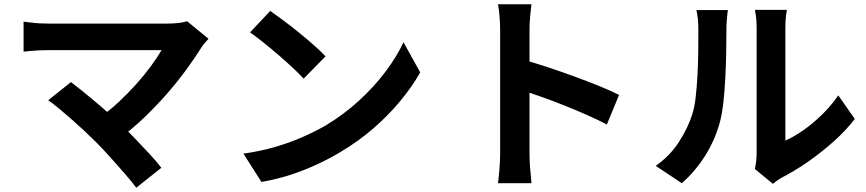

<svg xmlns="http://www.w3.org/2000/svg" viewBox="-20 -811 4040 896"><path d="M953 -630Q942 -618 933.5 -608Q925 -598 919 -588Q889 -540 848 -484Q807 -428 757 -371Q707 -314 651.5 -261Q596 -208 537 -165L438 -258Q488 -292 532.5 -333.5Q577 -375 615.5 -418Q654 -461 684 -502Q714 -543 734 -577Q714 -577 681 -577Q648 -577 604.5 -577Q561 -577 513 -577Q465 -577 417.5 -577Q370 -577 327.5 -577Q285 -577 253.5 -577Q222 -577 205 -577Q185 -577 162.5 -576Q140 -575 120 -573Q100 -571 90 -570V-710Q103 -709 123.5 -706Q144 -703 166 -702Q188 -701 205 -701Q218 -701 249.5 -701Q281 -701 324 -701Q367 -701 416.5 -701Q466 -701 516.5 -701Q567 -701 614 -701Q661 -701 698.5 -701Q736 -701 760 -701Q819 -701 853 -712ZM425 -151Q403 -173 374.5 -199.5Q346 -226 315.5 -253Q285 -280 256.5 -303.5Q228 -327 205 -343L311 -428Q331 -413 358.5 -391Q386 -369 417 -343Q448 -317 480 -289Q512 -261 541 -234Q574 -202 609.5 -165Q645 -128 677.5 -93Q710 -58 733 -28L616 65Q595 37 562.5 -0.5Q530 -38 494 -78Q458 -118 425 -151Z M1241 -760Q1267 -742 1302 -716Q1337 -690 1374.5 -659.5Q1412 -629 1445 -600Q1478 -571 1499 -548L1397 -444Q1378 -465 1347 -494Q1316 -523 1280 -554Q1244 -585 1209 -613Q1174 -641 1147 -660ZM1116 -94Q1194 -105 1263 -125Q1332 -145 1391 -171Q1450 -197 1499 -225Q1584 -276 1655 -341Q1726 -406 1779 -476.5Q1832 -547 1863 -614L1941 -473Q1903 -406 1847.5 -339Q1792 -272 1722 -211.5Q1652 -151 1571 -103Q1520 -72 1461 -44.5Q1402 -17 1336.5 4.5Q1271 26 1200 38Z M2314 -96Q2314 -115 2314 -158.5Q2314 -202 2314 -259.5Q2314 -317 2314 -380Q2314 -443 2314 -501.5Q2314 -560 2314 -605Q2314 -650 2314 -671Q2314 -697 2311.5 -731Q2309 -765 2304 -791H2460Q2457 -765 2454 -733.5Q2451 -702 2451 -671Q2451 -643 2451 -595Q2451 -547 2451 -488.5Q2451 -430 2451 -369.5Q2451 -309 2451 -253Q2451 -197 2451 -155.5Q2451 -114 2451 -96Q2451 -82 2452 -56.5Q2453 -31 2456 -4Q2459 23 2460 44H2304Q2308 14 2311 -26Q2314 -66 2314 -96ZM2421 -532Q2471 -519 2533 -498.5Q2595 -478 2658 -455Q2721 -432 2776.5 -409.5Q2832 -387 2869 -368L2812 -230Q2770 -252 2719 -274.5Q2668 -297 2615.5 -318Q2563 -339 2512.5 -357Q2462 -375 2421 -389Z M3503 -22Q3506 -37 3508.5 -56.5Q3511 -76 3511 -96Q3511 -107 3511 -140Q3511 -173 3511 -220Q3511 -267 3511 -321.5Q3511 -376 3511 -432Q3511 -488 3511 -537.5Q3511 -587 3511 -624.5Q3511 -662 3511 -679Q3511 -713 3507.5 -738Q3504 -763 3503 -765H3652Q3651 -763 3648 -737.5Q3645 -712 3645 -678Q3645 -661 3645 -627.5Q3645 -594 3645 -550.5Q3645 -507 3645 -458Q3645 -409 3645 -361.5Q3645 -314 3645 -271.5Q3645 -229 3645 -199Q3645 -169 3645 -155Q3686 -173 3730 -204Q3774 -235 3816.5 -276.5Q3859 -318 3892 -366L3969 -256Q3928 -202 3869.5 -150Q3811 -98 3749 -55Q3687 -12 3630 17Q3614 26 3604 33.5Q3594 41 3587 47ZM3040 -37Q3106 -83 3148 -148Q3190 -213 3210 -276Q3221 -309 3226.5 -357.5Q3232 -406 3235 -461.5Q3238 -517 3238.5 -571.5Q3239 -626 3239 -672Q3239 -702 3236.5 -723.5Q3234 -745 3230 -764H3377Q3376 -762 3374.5 -747.5Q3373 -733 3371.5 -713.5Q3370 -694 3370 -673Q3370 -629 3369 -570.5Q3368 -512 3365 -451Q3362 -390 3356 -335.5Q3350 -281 3340 -243Q3317 -158 3271.5 -85.5Q3226 -13 3162 44Z"/></svg>

Font: Noto Sans JP Thin
Style: Bold
Weight: 700
Version: Version 2.004-H2;hotconv 1.0.118;makeotfexe 2.5.65603